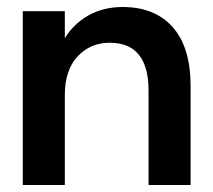

<svg xmlns="http://www.w3.org/2000/svg" viewBox="-20 -528 609 548"><path d="M45 0V-496H165V-419Q190 -460 232.5 -484Q275 -508 330 -508Q422 -508 473 -450.5Q524 -393 524 -282V0H404V-270Q404 -337 376.5 -371.5Q349 -406 293 -406Q238 -406 201.5 -367Q165 -328 165 -256V0Z"/></svg>

Font: Host Grotesk SemiBold
Style: Regular
Weight: 600
Designer: Doukan Karapınar
Foundry: Element Type
Version: Version 1.003